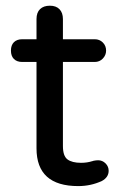

<svg xmlns="http://www.w3.org/2000/svg" viewBox="-20 -629 413 660"><path d="M353.5 -42Q353.5 -19.5 330.1 -6.8Q292 10.7 249 10.7Q105.5 10.7 105.5 -119.1V-416H56.6Q38.1 -416 27.8 -426.3Q17.6 -436.5 17.6 -455.1Q17.6 -473.6 27.8 -483.9Q38.1 -494.1 56.6 -494.1H105.5V-563.5Q105.5 -585.9 117.7 -597.7Q129.9 -609.4 151.4 -609.4Q172.9 -609.4 184.6 -597.2Q196.3 -585 196.3 -563.5V-494.1H305.7Q322.3 -494.1 333.5 -482.9Q344.7 -471.7 344.7 -455.1Q344.7 -439.5 333.5 -427.7Q322.3 -416 305.7 -416H196.3V-127Q196.3 -92.8 211.9 -81.1Q227.5 -69.3 258.8 -69.3Q279.3 -69.3 297.9 -75.2Q299.8 -75.2 300.8 -76.2Q310.5 -78.1 317.4 -78.1Q332 -78.1 342.8 -67.4Q353.5 -56.6 353.5 -42Z"/></svg>

Font: jf-openhuninn-1.0
Style: Regular
Weight: 400
Designer: [Kosugi Maru]
      Designed by Motoya company      

      [Varela Round]
      Joe Prince(Latin component); Avraham Co
Foundry: justfont CO.,LTD.
Version: 1.0